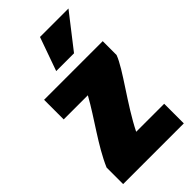

<svg xmlns="http://www.w3.org/2000/svg" viewBox="-300 -1091 1197 1197"><g transform="rotate(-45 299.0 -492.5)"><path d="M30 -131V15H565V-158H318C398 -319 537 -492 570 -583V-705H53V-532H266C192 -398 88 -266 30 -131ZM233 -778H390L563 -1000H312Z"/></g></svg>

Font: Repo ExtraBlack
Style: Regular
Weight: 400
Designer: Stefan Peev
Foundry: Context Ltd
Version: Version 001.502